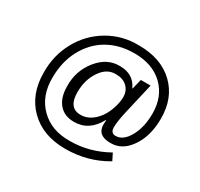

<svg xmlns="http://www.w3.org/2000/svg" viewBox="-175 -948 1365 1310"><g transform="rotate(30 507.5 -293.5)"><path d="M945 -369Q946 -232 883 -140Q820 -48 727 -51Q625 -51 625 -137L627 -171H624Q560 -51 441 -51Q365 -51 322.5 -100.5Q280 -150 280 -239Q277 -359 350.5 -450Q424 -541 525 -538Q631 -538 672 -449H675L694 -527H771L714 -280Q696 -201 696 -156Q696 -110 735 -110Q794 -110 836 -185Q878 -260 878 -368Q878 -501 794 -582Q710 -663 567 -663Q449 -663 358 -611Q268 -559 215 -460Q164 -363 164 -240Q162 -97 249.5 -9.5Q337 78 482 76Q636 76 776 -3L803 51Q658 138 482 138Q305 138 200 34.5Q95 -69 95 -240Q93 -374 154.5 -486.5Q216 -599 325.5 -663.5Q435 -728 566 -725Q741 -725 843 -627.5Q945 -530 945 -369ZM649 -365Q649 -415 616.5 -445.5Q584 -476 531 -476Q459 -480 410 -408.5Q361 -337 361 -240Q361 -115 456 -115Q534 -115 593 -195Q619 -232 634 -280Q649 -328 649 -365Z"/></g></svg>

Font: Libra Sans
Style: Italic
Weight: 400
Italic angle: -12°
Foundry: Context Ltd
Version: Version 1.002